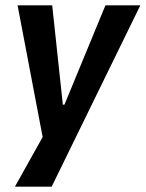

<svg xmlns="http://www.w3.org/2000/svg" viewBox="-20 -521 547 721"><path d="M36 180 145 -15 149 40 46 -501H176L216 -128H222L376 -501H507L174 180Z"/></svg>

Font: Nunito Sans 7pt Condensed
Style: Bold Italic
Weight: 700
Width: 3
Italic angle: -9°
Designer: Vernon Adams
Foundry: Vernon Adams
Version: Version 3.101;gftools[0.9.27]